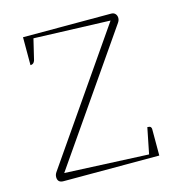

<svg xmlns="http://www.w3.org/2000/svg" viewBox="-97 -732 794 823"><g transform="rotate(-15 300.0 -320.5)"><path d="M85 0Q59 0 59 -25Q59 -36 66 -46L458 -613L119 -625L97 -533Q92 -517 77 -517V-641H468Q480 -641 486.5 -633.5Q493 -626 493 -615Q493 -605 486 -595L97 -33L469 -16L492 -131Q503 -131 506.5 -127Q510 -123 510 -118V0Z"/></g></svg>

Font: Petrona Thin
Style: Regular
Weight: 100
Designer: Ringo R. Seeber
Foundry: Ringo R. Seeber
Version: Version 2.001; ttfautohint (v1.8.3)